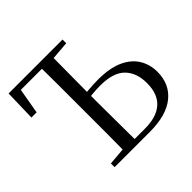

<svg xmlns="http://www.w3.org/2000/svg" viewBox="-176 -914 1100 1100"><g transform="rotate(-45 373.5 -364.0)"><path d="M25 -538 30 -728H467V-698L356 -689Q355 -626 355 -561Q354 -488 354 -417Q366 -418 378 -419Q412 -422 448 -422Q541 -422 601 -395.5Q661 -369 691 -321.5Q721 -274 721 -212Q721 -114 651 -57Q581 0 446 0H161V-30L265 -39Q266 -104 266 -168Q266 -252 266 -337V-391Q266 -476 266 -561Q266 -627 265 -693H94L67 -538ZM356 -33H440Q534 -33 583.5 -77Q633 -121 633 -210Q633 -293 586 -341Q539 -389 433 -389Q401 -389 371 -386Q363 -385 354 -384V-337Q354 -252 355 -168Q355 -100 356 -33Z"/></g></svg>

Font: Early Summer Mincho
Style: Regular
Weight: 400
Designer: GuiWonder
Version: Version 1.002